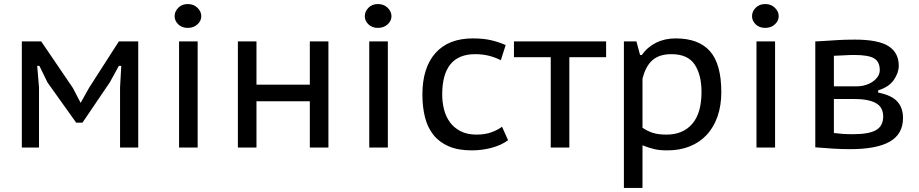

<svg xmlns="http://www.w3.org/2000/svg" viewBox="-20 -730 4548 950"><path d="M574 -297 580 -404H568L523 -322L388 -123H357L215 -322L175 -404H164L173 -298V0H88V-525H184L341 -294L379 -221L421 -296L568 -525H664V0H574Z M866 -525H958V0H866ZM844 -650Q844 -673 862 -691.5Q880 -710 909 -710Q938 -710 957 -691.5Q976 -673 976 -650Q976 -627 957 -609.5Q938 -592 909 -592Q880 -592 862 -609.5Q844 -627 844 -650Z M1513 -229H1249V0H1157V-525H1249V-311H1513V-525H1605V0H1513Z M1807 -525H1899V0H1807ZM1785 -650Q1785 -673 1803 -691.5Q1821 -710 1850 -710Q1879 -710 1898 -691.5Q1917 -673 1917 -650Q1917 -627 1898 -609.5Q1879 -592 1850 -592Q1821 -592 1803 -609.5Q1785 -627 1785 -650Z M2494 -36Q2459 -11 2412 1.5Q2365 14 2313 14Q2247 14 2200.5 -6Q2154 -26 2125 -62Q2096 -98 2083 -149Q2070 -200 2070 -262Q2070 -395 2134.5 -467.5Q2199 -540 2320 -540Q2373 -540 2412 -530.5Q2451 -521 2482 -507L2458 -432Q2431 -446 2399.5 -454Q2368 -462 2331 -462Q2168 -462 2168 -262Q2168 -224 2177 -188.5Q2186 -153 2206 -125.5Q2226 -98 2258.5 -81Q2291 -64 2338 -64Q2380 -64 2411.5 -75.5Q2443 -87 2464 -103Z M2979 -447H2797V0H2705V-447H2523V-525H2979Z M3067 -525H3129L3147 -458H3156Q3183 -497 3226 -518.5Q3269 -540 3323 -540Q3437 -540 3493 -476.5Q3549 -413 3549 -274Q3549 -208 3530.5 -154.5Q3512 -101 3477.5 -63.5Q3443 -26 3393.5 -6Q3344 14 3283 14Q3263 14 3246.5 12.5Q3230 11 3216 7.5Q3202 4 3188 -0.5Q3174 -5 3159 -11V200H3067ZM3302 -462Q3242 -462 3208 -432Q3174 -402 3159 -340V-98Q3182 -82 3209 -73Q3236 -64 3278 -64Q3359 -64 3405 -117Q3451 -170 3451 -275Q3451 -360 3417 -411Q3383 -462 3302 -462Z M3723 -525H3815V0H3723ZM3701 -650Q3701 -673 3719 -691.5Q3737 -710 3766 -710Q3795 -710 3814 -691.5Q3833 -673 3833 -650Q3833 -627 3814 -609.5Q3795 -592 3766 -592Q3737 -592 3719 -609.5Q3701 -627 3701 -650Z M4014 -525 4052 -527Q4084 -529 4122 -531.5Q4160 -534 4210 -534Q4326 -534 4376.5 -501.5Q4427 -469 4427 -405Q4427 -370 4402.5 -334.5Q4378 -299 4325 -283V-272Q4391 -259 4419.5 -228Q4448 -197 4448 -146Q4448 -67 4383 -29.5Q4318 8 4187 8Q4143 8 4104 5.5Q4065 3 4028 0Q4024 0 4021 -0.5Q4018 -1 4014 -1ZM4106 -72Q4128 -69 4149 -67.5Q4170 -66 4201 -66Q4280 -66 4315 -86.5Q4350 -107 4350 -154Q4350 -173 4343 -189Q4336 -205 4320 -216Q4304 -227 4276.5 -233.5Q4249 -240 4209 -240H4106ZM4220 -303Q4242 -303 4262 -309Q4282 -315 4298 -326Q4314 -337 4323.5 -351.5Q4333 -366 4333 -383Q4333 -425 4304.5 -441.5Q4276 -458 4207 -458Q4184 -458 4160.5 -456.5Q4137 -455 4106 -454V-303Z"/></svg>

Font: PT Sans Caption
Style: Regular
Weight: 400
Designer: A.Korolkova, O.Umpeleva, V.Yefimov
Foundry: ParaType Ltd
Version: Version 2.004W OFL